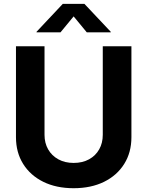

<svg xmlns="http://www.w3.org/2000/svg" viewBox="-20 -968 766 998"><path d="M362.8 10.3Q272.5 10.3 205.1 -22.9Q137.7 -56.2 100.3 -116Q63 -175.8 63 -254.9V-727.5H211.4V-267.1Q211.4 -224.6 230.2 -191.7Q249 -158.7 283.2 -139.9Q317.4 -121.1 362.8 -121.1Q408.7 -121.1 442.9 -139.9Q477.1 -158.7 495.6 -191.7Q514.2 -224.6 514.2 -267.1V-727.5H663.1V-254.9Q663.1 -175.8 625.7 -116Q588.4 -56.2 520.8 -22.9Q453.1 10.3 362.8 10.3ZM294.4 -799.8H169.9V-802.7L306.2 -947.8H418.9L555.7 -802.7V-799.8H431.2L362.8 -882.8Z"/></svg>

Font: Inter 18pt
Style: Bold
Weight: 700
Designer: Rasmus Andersson
Foundry: rsms
Version: Version 4.001;git-66647c0bb